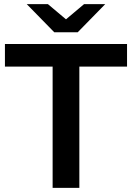

<svg xmlns="http://www.w3.org/2000/svg" viewBox="-20 -914 642 934"><path d="M236 -590H4V-700H598V-590H366V0H236ZM492 -894 358 -757H244L110 -894H213L301 -820L389 -894Z"/></svg>

Font: mBank SemiBold
Style: Regular
Weight: 600
Designer: Julieta Ulanovsky
Foundry: Julieta Ulanovsky
Version: Version 7.200